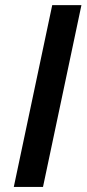

<svg xmlns="http://www.w3.org/2000/svg" viewBox="-20 -734 340 754"><path d="M185.1 -713.9H299.8L148.9 0H34.2Z"/></svg>

Font: Viking Open Sans Light
Style: Bold Italic
Weight: 600
Italic angle: -12°
Foundry: Ascender Corporation
Version: Version 2.000